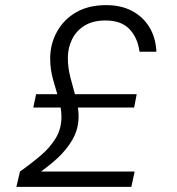

<svg xmlns="http://www.w3.org/2000/svg" viewBox="-20 -730 690 750"><path d="M44 0 58 -60Q102 -91 139.5 -123Q177 -155 198.5 -191.5Q220 -228 220 -273Q220 -307 209 -344Q198 -381 187 -420.5Q176 -460 176 -501Q176 -558 202.5 -606Q229 -654 277.5 -682Q326 -710 395 -710Q452 -710 494.5 -688Q537 -666 562.5 -625.5Q588 -585 591 -528H525Q518 -582 486 -616Q454 -650 392 -650Q343 -650 310.5 -630Q278 -610 261.5 -576.5Q245 -543 245 -504Q245 -465 255.5 -425.5Q266 -386 276.5 -348Q287 -310 287 -275Q287 -226 263 -184.5Q239 -143 200.5 -108.5Q162 -74 120 -46L102 -60H506L493 0ZM110 -310 121 -362H514L504 -310Z"/></svg>

Font: Azeret Mono ExtraLight
Style: Italic
Weight: 250
Italic angle: -12°
Designer: Martin Vácha
Foundry: Displaay
Version: Version 1.002